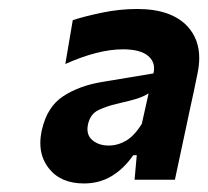

<svg xmlns="http://www.w3.org/2000/svg" viewBox="-20 -748 474 438"><path d="M171.5 -329.5Q118 -329.5 91 -364.5Q72 -389 72 -421.5Q72 -435.5 75.5 -451.5Q87.5 -504.5 124.2 -528.5Q161 -552.5 212.5 -561L330 -580.5Q331.5 -586.5 331.5 -592Q331.5 -608.5 318.5 -620Q300.5 -635.5 260.5 -635.5Q204 -635.5 129 -602L146 -702Q173.5 -711 213.2 -719.2Q253 -727.5 293 -727.5Q371 -727.5 408 -687.5Q434.5 -658.5 434.5 -615.5Q434.5 -599 430.5 -580Q426 -557.5 421.8 -537.8Q417.5 -518 413 -497.5L406 -464.5Q400 -435.5 393.5 -406Q387 -376.5 379 -338H287L292 -394H284Q263 -363.5 235 -346.5Q207 -329.5 171.5 -329.5ZM228 -416Q248.5 -416 267.5 -427Q286.5 -438 303.5 -465.5L319 -535Q309 -528.5 295 -523.8Q281 -519 246 -511Q224 -506 205.2 -497.2Q186.5 -488.5 181 -465.5Q179.5 -459 179.5 -453.5Q179.5 -438 190.5 -428.5Q205 -416 228 -416Z"/></svg>

Font: Heraclito
Style: Bold Italic
Weight: 700
Italic angle: -12°
Designer: Kostas Bartsokas (font) & Cristiano Sobral (main changes)
Foundry: Kostas Bartsokas (font) & Cristiano Sobral (main changes)
Version: Version 1.00;July 8, 2020;FontCreator 13.0.0.2655 64-bit